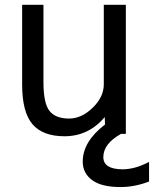

<svg xmlns="http://www.w3.org/2000/svg" viewBox="-20 -544 628 783"><path d="M471.7 218.8Q393.6 218.8 355.5 190.4Q317.4 162.1 317.4 115.2Q317.4 33.2 408.2 -36.1L407.2 -66.4Q340.8 11.7 243.2 11.7Q154.3 11.7 112.3 -37.6Q70.3 -86.9 70.3 -199.2V-524.4H157.2V-209Q157.2 -122.1 182.1 -91.3Q207 -60.5 261.7 -60.5Q312.5 -60.5 357.9 -104.5Q403.3 -148.4 403.3 -200.2V-524.4H493.2V2H473.6Q401.4 42 401.4 96.7Q401.4 145.5 478.5 146.5Q531.2 146.5 587.9 116.2V196.3Q529.3 218.8 471.7 218.8Z"/></svg>

Font: Nasu
Style: Regular
Weight: 400
Designer: Ryoko NISHIZUKA (kana &amp; ideographs); Paul D. Hunt (Latin, Greek &amp; Cyrillic); Wenlong ZHANG (bopomofo); Sandoll C
Version: Version 2014.1215